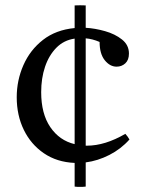

<svg xmlns="http://www.w3.org/2000/svg" viewBox="-20 -622 551 746"><path d="M291 104Q286 104 280.5 104Q275 104 270 103V11Q201 8 150.5 -26.5Q100 -61 72.5 -117.5Q45 -174 45 -244Q45 -310 71 -369Q97 -428 147 -467Q197 -506 270 -513V-601Q292 -602 313 -601V-514Q349 -512 388 -501Q427 -490 454 -468.5Q481 -447 481 -414Q481 -389 467 -376Q453 -363 433 -363Q407 -363 387 -388Q367 -413 367 -459Q353 -465 339.5 -468.5Q326 -472 313 -473V-56Q315 -56 318 -56Q388 -56 467 -102Q477 -91 483 -80Q450 -43 405 -20Q360 3 313 9V103Q307 104 301.5 104Q296 104 291 104ZM270 -62V-472Q228 -466 199 -436.5Q170 -407 155 -362.5Q140 -318 140 -264Q140 -180 175.5 -128Q211 -76 270 -62Z"/></svg>

Font: Tiro Bangla
Style: Regular
Weight: 400
Designer: Bangla: John Hudson & Fiona Ross. Latin: John Hudson.
Foundry: Tiro Typeworks Ltd.
Version: Version 1.60